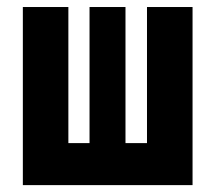

<svg xmlns="http://www.w3.org/2000/svg" viewBox="-20 -538 626 558"><path d="M46.4 0H539.6V-517.6H407.2V-122.1H344.7V-517.6H240.2V-122.1H178.7V-517.6H46.4Z"/></svg>

Font: CaskaydiaCove Nerd Font
Style: Bold
Weight: 700
Designer: Aaron Bell
Foundry: Saja Typeworks
Version: Version 2111.1;Nerd Fonts 2.3.0